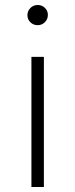

<svg xmlns="http://www.w3.org/2000/svg" viewBox="-20 -750 301 770"><path d="M106 -522H156V0H106ZM90 -689Q90 -706 102 -718Q114 -730 131 -730Q148 -730 160 -718.5Q172 -707 172 -690Q172 -673 160 -661Q148 -649 131 -649Q114 -649 102 -660.5Q90 -672 90 -689Z"/></svg>

Font: Goldbeck Next Light
Style: Regular
Weight: 300
Designer: Julieta Ulanovsky
Foundry: Julieta Ulanovsky
Version: Version 7.200